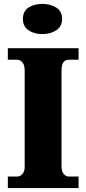

<svg xmlns="http://www.w3.org/2000/svg" viewBox="-20 -960 440 980"><path d="M20 0V-59H70Q82 -59 94 -71.5Q106 -84 106 -108V-600Q106 -629 94 -642Q82 -655 70 -655H20V-714H381V-655H330Q313 -655 303.5 -642Q294 -629 294 -599V-110Q294 -86 305 -72.5Q316 -59 330 -59H381V0ZM196 -786Q154 -786 125.5 -805.5Q97 -825 97 -863Q97 -903 125.5 -921.5Q154 -940 196 -940Q237 -940 267 -921.5Q297 -903 297 -863Q297 -825 267 -805.5Q237 -786 196 -786Z"/></svg>

Font: Noto Serif Myanmar SemiCondensed Black
Style: Regular
Weight: 900
Width: 4
Designer: Ben Mitchell and the Monotype Design Team
Foundry: Monotype Imaging Inc.
Version: Version 2.106; ttfautohint (v1.8.4.7-5d5b)